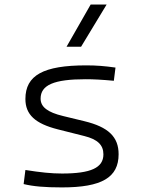

<svg xmlns="http://www.w3.org/2000/svg" viewBox="-20 -815 626 845"><path d="M252.9 9.8C427.7 9.8 502 -33.7 502 -136.2C502 -212.4 457.5 -255.9 351.1 -281.7L258.3 -304.2C188.5 -320.8 158.7 -344.7 158.7 -380.9C158.7 -440.9 217.3 -466.3 356.4 -466.3C391.1 -466.3 428.2 -464.4 481 -459.5L488.3 -517.6C440.4 -524.4 404.8 -527.3 359.4 -527.3C171.4 -527.3 91.8 -483.9 91.8 -379.4C91.8 -311 134.3 -271 234.9 -245.6L351.1 -216.3C409.7 -201.7 435.1 -176.8 435.1 -135.7C435.1 -76.7 380.4 -51.3 252.9 -51.3C206.5 -51.3 158.7 -56.2 91.8 -66.9L84 -4.9C126.5 5.4 177.2 9.8 252.9 9.8ZM272.9 -609.4H336.9L449.2 -794.9H378.9Z"/></svg>

Font: Cascadia Code Light
Style: Regular
Weight: 300
Monospace: yes
Designer: Aaron Bell
Foundry: Saja Typeworks
Version: Version 2404.023